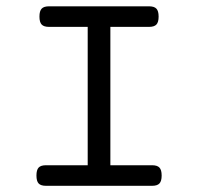

<svg xmlns="http://www.w3.org/2000/svg" viewBox="-20 -600 640 620"><path d="M492.2 -546.4Q492.2 -528.3 485.1 -520.8Q478 -513.2 461.4 -513.2H336.4V-66.4H471.2Q487.8 -66.4 494.9 -58.8Q502 -51.3 502 -33.2Q502 -15.1 494.9 -7.6Q487.8 0 471.2 0H128.4Q111.8 0 104.7 -7.6Q97.7 -15.1 97.7 -33.2Q97.7 -51.3 104.7 -58.8Q111.8 -66.4 128.4 -66.4H263.2V-513.2H138.2Q121.6 -513.2 114.5 -520.8Q107.4 -528.3 107.4 -546.4Q107.4 -564.5 114.5 -572Q121.6 -579.6 138.2 -579.6H461.4Q478 -579.6 485.1 -572Q492.2 -564.5 492.2 -546.4Z"/></svg>

Font: Courier Prime
Style: Regular
Weight: 400
Designer: Alan Dague-Greene, Quote-Unquote Apps
Foundry: Quote-Unquote Apps
Version: Version 3.018